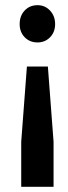

<svg xmlns="http://www.w3.org/2000/svg" viewBox="-20 -563 262 742"><path d="M125 -399Q95 -399 75.5 -419Q56 -439 56 -470Q56 -502 75.5 -522.5Q95 -543 125 -543Q154 -543 173.5 -522Q193 -501 193 -470Q193 -439 173.5 -419Q154 -399 125 -399ZM187 159H62V-15L84 -306H165L187 -15Z"/></svg>

Font: Montserrat arm Medium
Style: Regular
Weight: 500
Designer: Julieta Ulanovsky
Foundry: Julieta Ulanovsky
Version: Version 6.000;PS 006.000;hotconv 1.0.88;makeotf.lib2.5.64775